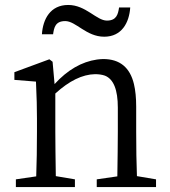

<svg xmlns="http://www.w3.org/2000/svg" viewBox="-20 -754 685 774"><path d="M400 -606C471 -606 501 -663 505 -724H460C456 -697 450 -671 411 -671C369 -671 326 -734 255 -734C183 -734 153 -677 149 -616H194C198 -643 203 -669 243 -669C286 -669 328 -606 400 -606ZM609 -31 532 -44C530 -97 529 -157 529 -223V-324C529 -359 526 -390 520 -415C504 -482 463 -516 396 -516C388 -516 380 -515 371 -514C309 -505 252 -472 200 -415L192 -505L179 -515L38 -463V-432L125 -425C128 -364 129 -315 129 -276V-223C129 -158 128 -98 126 -43L44 -31V0H282V-31L205 -44C204 -115 203 -175 203 -223V-377C259 -428 312 -454 363 -455C378 -455 392 -453 403 -449C438 -435 455 -392 455 -320V-223C455 -174 454 -114 453 -43L370 -31V0H609Z"/></svg>

Font: Noto Serif Tangut
Style: Regular
Weight: 400
Designer: YANG Xicheng
Foundry: Liu Zhao Studio
Version: Version 2.169